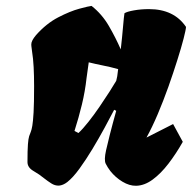

<svg xmlns="http://www.w3.org/2000/svg" viewBox="-20 -607 638 638"><path d="M432.1 10.3Q410.2 10.7 387 -3.2Q363.8 -17.1 346.7 -38.6Q337.4 -50.8 331.3 -63Q325.2 -75.2 332.5 -107.9Q339.4 -137.2 344.5 -157.7Q349.6 -178.2 354.7 -196.8Q359.9 -215.3 366.2 -238.8L359.4 -242.2Q346.2 -216.8 327.4 -182.1Q308.6 -147.5 287.1 -111.8Q265.6 -76.2 244.1 -46.6Q222.7 -17.1 203.6 -2Q189.5 8.8 175.8 9.8Q162.6 10.3 150.4 2.4Q138.2 -5.4 126.5 -14.6Q111.3 -27.3 91.3 -38.8Q71.3 -50.3 71.3 -68.4Q71.3 -108.4 72.8 -127.4Q74.2 -146.5 76.9 -154.5Q79.6 -162.6 82.3 -168.9Q85 -175.3 87.4 -189.2Q89.8 -203.1 91.6 -233.6Q93.3 -264.2 93.3 -321.3Q93.3 -355 91.8 -384Q90.3 -413.1 86.4 -437Q84.5 -449.2 84.2 -454.3Q84 -459.5 84 -460Q84 -471.7 99.6 -490.2Q133.8 -528.8 173.3 -549.3Q212.9 -569.8 243.9 -578.1Q274.9 -586.4 284.2 -587.4Q318.8 -560.1 341.6 -521Q364.3 -481.9 381.3 -442.9Q386.2 -486.3 388.9 -518.8Q391.6 -551.3 393.6 -563Q401.9 -568.4 425 -572.5Q448.2 -576.7 475.1 -576.7Q558.1 -576.7 598.1 -517.6Q597.7 -508.3 590.1 -478.8Q582.5 -449.2 569.3 -407.5Q556.2 -365.7 539.6 -318.8Q522.9 -272 504.2 -227.8Q485.4 -183.6 466.8 -149.9L555.2 -194.8L587.4 -135.7Q565.4 -96.7 540 -63.5Q514.6 -30.3 487.3 -10.3Q460 9.8 432.1 10.3ZM240.7 -165Q255.4 -178.7 273.9 -202.1Q292.5 -225.6 310.8 -252.4Q329.1 -279.3 344 -302.5Q358.9 -325.7 366.2 -338.4Q369.1 -352.1 369.4 -352.8Q369.6 -353.5 369.9 -356.2Q370.1 -358.9 372.6 -377.4Q345.7 -384.8 321 -389.6Q296.4 -394.5 274.9 -399.9L267.6 -347.7Q262.7 -303.2 252.2 -259.8Q241.7 -216.3 227.5 -171.9Z"/></svg>

Font: Fruktur
Style: Italic
Weight: 400
Italic angle: -8°
Designer: Viktoriya Grabowska, Eben Sorkin
Foundry: Viktoriya Grabowska
Version: Version 1.008; ttfautohint (v1.8.4.7-5d5b)